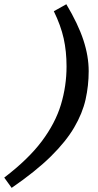

<svg xmlns="http://www.w3.org/2000/svg" viewBox="-88 -764 462 906"><path d="M-68 74Q45 -12 109 -97.2Q173 -182.5 199.5 -270.2Q226 -358 226 -451Q226 -521.5 212.5 -582.5Q199 -643.5 166 -711L225 -744Q280.5 -651 305.5 -575Q330.5 -499 330.5 -428.5Q330.5 -360 315.8 -294.5Q301 -229 262.2 -162.8Q223.5 -96.5 152 -26Q80.5 44.5 -33 122.5Z"/></svg>

Font: Newsreader 6pt Medium
Style: Italic
Weight: 500
Italic angle: -17°
Designer: Hugues Gentile
Foundry: Production Type
Version: Version 1.003; ttfautohint (v1.8.3)